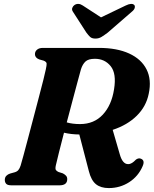

<svg xmlns="http://www.w3.org/2000/svg" viewBox="-20 -944 786 978"><path d="M706.5 -97.5Q684.5 -46 638 -16Q591.5 14 534 14Q493.5 14 469 -5.5Q444.5 -25 432.5 -72.5L384 -259Q341.5 -259.5 306 -268Q291.5 -212 280.2 -167Q269 -122 264.5 -102Q260.5 -84 264.8 -78Q269 -72 278 -68L300 -61Q310.5 -55.5 316.5 -48.8Q322.5 -42 322.5 -31.5Q322.5 0 283 0H38.5Q18.5 0 11.5 -7.8Q4.5 -15.5 4.5 -27.5Q4.5 -40.5 12.2 -48.5Q20 -56.5 31.5 -60L55 -66.5Q67 -70 73.5 -77.8Q80 -85.5 85 -100.5Q89.5 -115 99.5 -152Q109.5 -189 122.8 -239.2Q136 -289.5 150.5 -344.2Q165 -399 178.2 -449.5Q191.5 -500 201 -537.8Q210.5 -575.5 213.5 -591Q218 -611.5 217.5 -620.2Q217 -629 202.5 -635L179.5 -641.5Q158 -650 158 -668Q158 -682 168.8 -691Q179.5 -700 198.5 -700H484Q575.5 -700 637.8 -671.5Q700 -643 726.5 -590.5Q753 -538 737.5 -466Q724.5 -401.5 676.5 -354.2Q628.5 -307 554 -282.5L590 -158.5Q604 -108 632.5 -108Q643 -108 652.5 -114Q662 -120 672 -130.5Q676.5 -134.5 683.5 -136.5Q690.5 -138.5 696.5 -136Q720 -128 706.5 -97.5ZM392.5 -591.5Q387.5 -573.5 376 -531Q364.5 -488.5 349.8 -433Q335 -377.5 320 -320.5Q349.5 -312 387.5 -312Q459 -312 503.8 -360.2Q548.5 -408.5 561 -489.5Q574 -569.5 543.8 -607Q513.5 -644.5 463.5 -644.5Q430 -644.5 415.2 -630.5Q400.5 -616.5 392.5 -591.5ZM529 -778Q511 -764.5 497.2 -756Q483.5 -747.5 466 -747.5Q448 -747.5 439 -756Q430 -764.5 420 -778L352 -883.5Q344.5 -894 348.2 -903.8Q352 -913.5 359.5 -918.5Q379 -931 401.5 -916L494.5 -855.5L620.5 -916Q651.5 -931 664 -918.5Q668.5 -913.5 666.2 -903.8Q664 -894 650.5 -883.5Z"/></svg>

Font: Fraunces 9pt
Style: Bold Italic
Weight: 700
Italic angle: -16°
Version: Version 1.000;[b76b70a41]